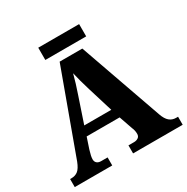

<svg xmlns="http://www.w3.org/2000/svg" viewBox="-189 -1017 1150 1180"><g transform="rotate(-30 386.0 -427.0)"><path d="M6 -57H15Q43 -57 62 -72Q81 -87 97 -128L311 -714H472L679 -127Q692 -90 711.5 -73.5Q731 -57 758 -57H772V0H420V-57H460Q477 -57 489.5 -65.5Q502 -74 502 -92Q502 -116 492 -138L459 -233H225L199 -155Q186 -113 186 -93Q186 -76 196.5 -66.5Q207 -57 226 -57H272V0H6ZM438 -299 383 -478Q360 -553 347 -611Q331 -549 307 -480L246 -299ZM240 -854H530V-767H240Z"/></g></svg>

Font: Noto Serif ExtraBold
Style: Regular
Weight: 800
Designer: Monotype Design Team
Foundry: Monotype Imaging Inc.
Version: Version 1.001